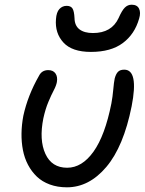

<svg xmlns="http://www.w3.org/2000/svg" viewBox="-20 -778 621 824"><path d="M370.1 -555.2Q289.1 -555.2 252.2 -595.5Q215.3 -635.7 220.2 -695.8Q222.2 -725.6 234.9 -739.3Q247.6 -752.9 266.1 -752.9Q283.7 -752.9 291 -741.7Q298.3 -730.5 299.8 -700.2Q300.3 -668 321 -652.1Q341.8 -636.2 378.9 -636.2Q459 -636.2 488.8 -700.2Q503.4 -733.4 515.9 -745.6Q528.3 -757.8 544.9 -757.8Q568.4 -757.8 576.7 -741Q585 -724.1 577.1 -698.2Q558.1 -631.3 507.1 -593.3Q456.1 -555.2 370.1 -555.2ZM267.1 25.9Q226.6 25.9 193.6 13.7Q160.6 1.5 138.2 -20Q115.7 -41.5 100.3 -70.6Q85 -99.6 78.4 -133.8Q71.8 -168 72.3 -205.1Q72.8 -242.2 80.1 -280.8Q99.1 -368.2 147 -452.1Q159.2 -477.1 187 -477.1Q208 -477.1 218 -462.9Q228 -448.7 224.1 -425.8Q221.2 -410.2 210.7 -390.4Q200.2 -370.6 187.5 -340.3Q174.8 -310.1 166 -270Q147.5 -177.2 174.8 -117.7Q202.1 -58.1 268.1 -58.1Q332 -58.1 381.3 -127.2Q430.7 -196.3 458 -334Q463.4 -362.8 466.1 -393.8Q468.8 -424.8 472.2 -440.9Q477.1 -460 486.1 -469.5Q495.1 -479 513.2 -479Q575.7 -479 544.9 -321.8Q510.3 -148.9 436.3 -61.5Q362.3 25.9 267.1 25.9Z"/></svg>

Font: Shantell Sans Bouncy
Style: Italic
Weight: 400
Italic angle: -11.31°
Designer: Stephen Nixon, Anya Danilova, Shantell Martin
Foundry: Arrow Type
Version: Version 1.006;[9816181b4]